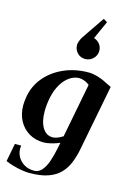

<svg xmlns="http://www.w3.org/2000/svg" viewBox="-160 -970 894 1285"><g transform="rotate(15 286.5 -328.0)"><path d="M176.6 235Q154.6 235 124.6 230Q94.6 225 64.6 216.5Q34.6 208 10.6 197L34.6 72H78.6Q77.6 77 77.1 83Q76.6 89 76.6 94Q76.6 124 92.1 151Q107.6 178 136.1 195Q164.6 212 204.6 212Q235.6 212 257.4 187Q279.2 162 294.3 118.5Q309.4 75 320.4 18L326.8 -14Q299.6 -2.2 269.3 5.3Q239 12.8 216.8 12.8Q160.4 12.8 116.2 -13Q72 -38.8 46.7 -85.3Q21.4 -131.8 21.4 -193.2Q21.4 -205.8 22.9 -219.1Q24.4 -232.4 26.2 -246Q38.2 -326.2 88.4 -387.2Q138.6 -448.2 216.8 -483Q295 -517.8 389.4 -517.8Q415 -517.8 448.8 -508.6Q482.6 -499.4 509.8 -484.2L555.2 -462.4L468 -12Q458 42 439.7 87.5Q421.4 133 389.5 166Q357.6 199 306.1 217Q254.6 235 176.6 235ZM170.4 -191.4Q170.4 -120.4 196 -78.1Q221.6 -35.8 266.8 -35.8Q279.8 -35.8 299 -42.8Q318.2 -49.8 336.6 -62L409 -437.2Q394.8 -449.8 374.3 -457.4Q353.8 -465 338.2 -465Q303 -465 270.8 -442.7Q238.6 -420.4 215.4 -380.8Q192.2 -341.2 181.2 -290.2Q170.4 -237 170.4 -191.4ZM340.2 -598.6Q308.4 -598.6 286.6 -621.2Q264.8 -643.9 264.8 -675.8Q264.8 -686.8 270.8 -703.2Q276.8 -719.6 284.6 -732L392.8 -890.6L419.2 -874L347.2 -714.4V-751.8Q377.4 -749.8 398.3 -728Q419.2 -706.2 419.2 -675.7Q419.2 -644 396.2 -621.3Q373.2 -598.6 340.2 -598.6Z"/></g></svg>

Font: Wittgenstein
Style: Italic
Weight: 400
Italic angle: -11°
Designer: Jörg Drees
Foundry: Jörg Drees
Version: Version 1.500